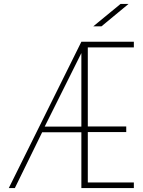

<svg xmlns="http://www.w3.org/2000/svg" viewBox="-20 -964 731 984"><path d="M666 -750V-721H430V-316H627V-287H430V-29H666V0H397V-286H196L56 0H25L397 -750ZM397 -315V-692L209 -315ZM598 -944H639L500 -829H458Z"/></svg>

Font: Poiret One
Style: Regular
Weight: 400
Designer: Denis Masharov
Foundry: Denis Masharov
Version: Version 1.001